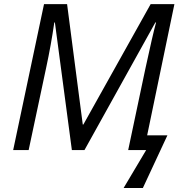

<svg xmlns="http://www.w3.org/2000/svg" viewBox="-20 -734 911 939"><path d="M694.8 0H606.9L691.4 -399.9Q727.1 -565.4 743.2 -624H739.7L393.1 0H331.5L248.5 -624H245.6Q229.5 -513.2 206.5 -406.2L120.1 0H44.4L195.3 -713.9H308.1L372.1 -222.2L384.8 -125H387.7L441.4 -221.2L716.8 -713.9H833L699.7 -72.3H798.8L678.7 185.5H584.5Z"/></svg>

Font: Viking Open Sans
Style: Italic
Weight: 400
Italic angle: -12°
Foundry: Ascender Corporation
Version: Version 2.000